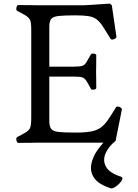

<svg xmlns="http://www.w3.org/2000/svg" viewBox="-20 -789 765 1063"><path d="M181 1Q166 1 147.5 1.5Q129 2 81 2Q74 2 71 -12Q68 -26 75 -30Q102 -44 117.5 -53Q133 -62 140.5 -71Q148 -80 150.5 -95Q153 -110 153 -137V-623Q153 -650 150.5 -664.5Q148 -679 140.5 -688Q133 -697 117.5 -706Q102 -715 75 -729Q68 -733 71 -747Q74 -761 81 -761Q129 -761 147.5 -760.5Q166 -760 181 -760H448L588 -769L599 -760L624 -590Q627 -583 620 -577Q613 -571 603.5 -570Q594 -569 591 -576Q566 -617 549.5 -642.5Q533 -668 515.5 -681.5Q498 -695 471 -699.5Q444 -704 398 -704Q335 -704 304 -700.5Q273 -697 263 -683.5Q253 -670 253 -640V-420H387Q420 -420 434 -424Q448 -428 457.5 -443Q467 -458 484 -489Q487 -494 500 -492Q513 -490 513 -483Q513 -441 512.5 -424.5Q512 -408 512 -393Q512 -377 512.5 -360.5Q513 -344 513 -302Q513 -295 500 -293Q487 -291 484 -296Q467 -328 457.5 -342.5Q448 -357 434 -361Q420 -365 387 -365H253V-119Q253 -90 263 -76Q273 -62 304 -58.5Q335 -55 398 -55Q451 -55 483.5 -61Q516 -67 537.5 -82.5Q559 -98 577.5 -125Q596 -152 621 -193Q624 -200 633.5 -199Q643 -198 650 -192Q657 -186 654 -179L620 -9L608 1ZM649 189Q661 193 657 204Q653 215 640.5 227.5Q628 240 614.5 248Q601 256 595 254Q528 233 503 198.5Q478 164 485 122.5Q492 81 521 40Q550 -1 590 -34L620 -9Q579 24 563.5 62.5Q548 101 567.5 135Q587 169 649 189Z"/></svg>

Font: Anvers
Style: Regular
Weight: 400
Designer: Ishtar van Looy
Version: Version 1.000